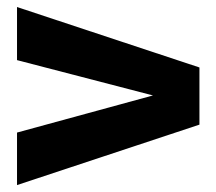

<svg xmlns="http://www.w3.org/2000/svg" viewBox="-20 -575 624 555"><path d="M29.2 -40 556.5 -214.7V-380L29.2 -554.7V-401.2L422.2 -299.1L29.2 -191.8Z"/></svg>

Font: Overused Grotesk Light
Style: Regular
Weight: 300
Designer: RandomMaerks
Version: Version 0.005